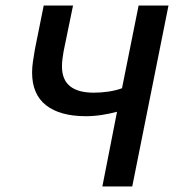

<svg xmlns="http://www.w3.org/2000/svg" viewBox="-20 -674 630 694"><path d="M350 0 403 -270Q377 -263 348 -258.5Q319 -254 290 -254Q197 -254 146.5 -293.5Q96 -333 96 -412Q96 -431 99 -451Q102 -471 106 -495L138 -654H244L210 -489Q208 -478 206 -463Q204 -448 204 -434Q204 -386 233 -362.5Q262 -339 319 -339Q346 -339 372.5 -343Q399 -347 421 -355L481 -654H589L458 0Z"/></svg>

Font: Source Sans 3 SemiBold
Style: Italic
Weight: 600
Italic angle: -11°
Designer: Paul D. Hunt
Foundry: Adobe
Version: Version 3.046;hotconv 1.0.118;makeotfexe 2.5.65603